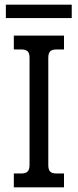

<svg xmlns="http://www.w3.org/2000/svg" viewBox="-20 -799 332 819"><path d="M5 -779H286V-722H5ZM39 -59H71Q90 -59 98 -67.5Q106 -76 106 -96V-552Q106 -572 98 -580Q90 -588 71 -588H39V-647H253V-588H221Q202 -588 194 -580Q186 -572 186 -552V-95Q186 -75 194 -67Q202 -59 221 -59H253V0H39Z"/></svg>

Font: Pridi Light
Style: Regular
Weight: 300
Designer: Katatrad Team
Foundry: CadsonDemak
Version: Version 1.003